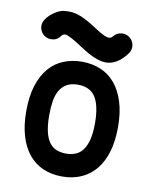

<svg xmlns="http://www.w3.org/2000/svg" viewBox="-81 -773 663 835"><g transform="rotate(10 250.5 -356.0)"><path d="M250.5 -506.8Q294.9 -506.8 332.5 -491.2Q370.1 -475.6 396.7 -443.8Q423.3 -412.1 438.2 -364.7Q453.1 -317.4 453.1 -253.4Q453.1 -193.4 439.5 -146.2Q425.8 -99.1 399.9 -66.9Q374 -34.7 336.2 -17.3Q298.3 0 250.5 0Q203.6 0 166 -16.4Q128.4 -32.7 102.3 -64.7Q76.2 -96.7 62 -144Q47.9 -191.4 47.9 -253.4Q47.9 -319.3 63.2 -366.9Q78.6 -414.6 105.5 -445.8Q132.3 -477.1 169.7 -491.9Q207 -506.8 250.5 -506.8ZM323.2 -374Q311 -389.6 292.5 -397.5Q273.9 -405.3 250.5 -405.3Q220.2 -405.3 200.7 -394Q181.2 -382.8 169.7 -362.8Q158.2 -342.8 153.8 -314.9Q149.4 -287.1 149.4 -253.4Q149.4 -208.5 156.5 -179.2Q163.6 -149.9 177 -132.6Q190.4 -115.2 209.2 -108.2Q228 -101.1 250.5 -101.1Q272.5 -101.1 291.3 -108.4Q310.1 -115.7 323.5 -133.5Q336.9 -151.4 344.2 -180.2Q351.6 -209 351.6 -253.4Q351.6 -293 344.7 -323.7Q337.9 -354.5 323.2 -374ZM138.7 -599.1Q124.5 -579.6 99.1 -579.6Q88.4 -579.6 78.9 -583.7Q69.3 -587.9 62.7 -594.7Q56.2 -601.6 52.2 -610.8Q48.3 -620.1 48.3 -629.9Q48.3 -643.6 55.7 -656Q63 -668.5 73.7 -678.5Q84.5 -688.5 96.7 -696Q108.9 -703.6 118.7 -707Q126.5 -709.5 135 -710.7Q143.6 -711.9 152.3 -711.9Q167.5 -711.9 180.7 -709.5Q193.8 -707 208.5 -701.2Q223.1 -695.3 240.5 -685.8Q257.8 -676.3 280.3 -661.6L280.8 -661.1Q306.6 -644.5 321.5 -637.2Q336.4 -629.9 345.7 -629.9Q355.5 -629.9 361.8 -637.7Q369.6 -647.5 380.1 -652.8Q390.6 -658.2 402.8 -658.2Q412.1 -658.2 421.1 -654.8Q430.2 -651.4 437.5 -644.5Q444.8 -637.7 449.2 -628.4Q453.6 -619.1 453.6 -607.9Q453.6 -591.3 443.4 -577.6Q401.9 -521.5 351.1 -521.5Q335.4 -521.5 319.8 -526.4Q304.2 -531.2 288.6 -538.6Q272.9 -545.9 257.3 -555.9Q241.7 -565.9 226.1 -575.7L225.6 -576.2Q217.3 -581.5 207.3 -587.6Q197.3 -593.8 187.7 -598.9Q178.2 -604 169.9 -607.4Q161.6 -610.8 157.2 -610.8Q147.9 -610.8 138.7 -599.1Z"/></g></svg>

Font: TGL 0-17
Style: Regular
Weight: 400
Designer: Peter Wiegel
Foundry: Peter Wiegel
Version: Version 1.003 2010